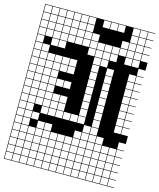

<svg xmlns="http://www.w3.org/2000/svg" viewBox="-142 -865 998 1203"><g transform="rotate(15 357.0 -263.5)"><path d="M0 238.1V-765.1H714.3V-761.9H669.8V-717.5H714.3V-714.3H669.8V-669.8H714.3V-666.7H669.8V-622.2H714.3V-619H669.8V-574.6H714.3V-523.8H669.8V-479.4H714.3V-476.2H669.8V-431.7H714.3V-428.6H669.8V-384.1H714.3V-381H669.8V-336.5H714.3V-333.3H669.8V-288.9H714.3V-285.7H669.8V-241.3H714.3V-238.1H669.8V-193.7H714.3V-190.5H669.8V-146H714.3V-142.9H669.8V-98.4H714.3V-47.6H669.8V-3.2H714.3V0H669.8V44.4H714.3V47.6H669.8V92.1H714.3V95.2H669.8V139.7H714.3V142.9H669.8V187.3H714.3V190.5H669.8V234.9H714.3V238.1ZM98.4 -717.5H142.9V-761.9H98.4ZM146 -717.5H190.5V-761.9H146ZM193.7 -717.5H238.1V-761.9H193.7ZM50.8 -717.5H95.2V-761.9H50.8ZM241.3 -717.5H285.7V-761.9H241.3ZM288.9 -717.5H333.3V-761.9H288.9ZM384.1 -717.5H428.6V-761.9H384.1ZM622.2 -717.5H666.7V-761.9H622.2ZM431.7 -717.5H476.2V-761.9H431.7ZM479.4 -717.5H523.8V-761.9H479.4ZM574.6 -717.5H619V-761.9H574.6ZM3.2 -717.5H47.6V-761.9H3.2ZM98.4 -669.8H142.9V-714.3H98.4ZM3.2 -669.8H47.6V-714.3H3.2ZM574.6 -669.8H619V-714.3H574.6ZM146 -669.8H190.5V-714.3H146ZM622.2 -669.8H666.7V-714.3H622.2ZM193.7 -669.8H238.1V-714.3H193.7ZM241.3 -669.8H285.7V-714.3H241.3ZM50.8 -669.8H95.2V-714.3H50.8ZM288.9 -669.8H333.3V-714.3H288.9ZM288.9 -622.2H333.3V-666.7H288.9ZM50.8 -622.2H95.2V-666.7H50.8ZM336.5 -622.2H381V-666.7H336.5ZM241.3 -622.2H285.7V-666.7H241.3ZM574.6 -622.2H619V-666.7H574.6ZM193.7 -622.2H238.1V-666.7H193.7ZM622.2 -622.2H666.7V-666.7H622.2ZM146 -622.2H190.5V-666.7H146ZM527 -622.2H571.4V-666.7H527ZM3.2 -622.2H47.6V-666.7H3.2ZM98.4 -622.2H142.9V-666.7H98.4ZM288.9 -574.6H333.3V-619H288.9ZM98.4 -574.6H142.9V-619H98.4ZM622.2 -574.6H666.7V-619H622.2ZM574.6 -574.6H619V-619H574.6ZM3.2 -574.6H47.6V-619H3.2ZM527 -574.6H571.4V-619H527ZM479.4 -574.6H523.8V-619H479.4ZM431.7 -574.6H476.2V-619H431.7ZM384.1 -574.6H428.6V-619H384.1ZM336.5 -574.6H381V-619H336.5ZM146 -574.6H190.5V-619H146ZM50.8 -574.6H95.2V-619H50.8ZM241.3 -574.6H285.7V-619H241.3ZM193.7 -574.6H238.1V-619H193.7ZM47.6 -571.4H3.2V-527H47.6ZM98.4 -527H142.9V-571.4H98.4ZM622.2 -527H666.7V-571.4H622.2ZM574.6 -527H619V-571.4H574.6ZM479.4 -527H523.8V-571.4H479.4ZM431.7 -527H476.2V-571.4H431.7ZM384.1 -527H428.6V-571.4H384.1ZM336.5 -527H381V-571.4H336.5ZM146 -527H190.5V-571.4H146ZM3.2 -479.4H47.6V-523.8H3.2ZM431.7 -479.4H476.2V-523.8H431.7ZM384.1 -479.4H428.6V-523.8H384.1ZM50.8 -479.4H95.2V-523.8H50.8ZM98.4 -431.7H142.9V-476.2H98.4ZM146 -431.7H190.5V-476.2H146ZM3.2 -431.7H47.6V-476.2H3.2ZM241.3 -431.7H285.7V-476.2H241.3ZM622.2 -431.7H666.7V-476.2H622.2ZM384.1 -431.7H428.6V-476.2H384.1ZM479.4 -431.7H523.8V-476.2H479.4ZM50.8 -431.7H95.2V-476.2H50.8ZM193.7 -431.7H238.1V-476.2H193.7ZM193.7 -384.1H238.1V-428.6H193.7ZM622.2 -384.1H666.7V-428.6H622.2ZM98.4 -384.1H142.9V-428.6H98.4ZM479.4 -384.1H523.8V-428.6H479.4ZM241.3 -384.1H285.7V-428.6H241.3ZM50.8 -384.1H95.2V-428.6H50.8ZM146 -384.1H190.5V-428.6H146ZM384.1 -384.1H428.6V-428.6H384.1ZM3.2 -384.1H47.6V-428.6H3.2ZM384.1 -336.5H428.6V-381H384.1ZM98.4 -336.5H142.9V-381H98.4ZM146 -336.5H190.5V-381H146ZM622.2 -336.5H666.7V-381H622.2ZM50.8 -336.5H95.2V-381H50.8ZM479.4 -336.5H523.8V-381H479.4ZM3.2 -336.5H47.6V-381H3.2ZM193.7 -288.9H238.1V-333.3H193.7ZM384.1 -288.9H428.6V-333.3H384.1ZM3.2 -288.9H47.6V-333.3H3.2ZM98.4 -288.9H142.9V-333.3H98.4ZM622.2 -288.9H666.7V-333.3H622.2ZM50.8 -288.9H95.2V-333.3H50.8ZM241.3 -288.9H285.7V-333.3H241.3ZM146 -288.9H190.5V-333.3H146ZM479.4 -288.9H523.8V-333.3H479.4ZM622.2 -241.3H666.7V-285.7H622.2ZM50.8 -241.3H95.2V-285.7H50.8ZM479.4 -241.3H523.8V-285.7H479.4ZM3.2 -241.3H47.6V-285.7H3.2ZM384.1 -241.3H428.6V-285.7H384.1ZM146 -241.3H190.5V-285.7H146ZM98.4 -241.3H142.9V-285.7H98.4ZM98.4 -193.7H142.9V-238.1H98.4ZM146 -193.7H190.5V-238.1H146ZM622.2 -193.7H666.7V-238.1H622.2ZM241.3 -193.7H285.7V-238.1H241.3ZM50.8 -193.7H95.2V-238.1H50.8ZM479.4 -193.7H523.8V-238.1H479.4ZM193.7 -193.7H238.1V-238.1H193.7ZM3.2 -193.7H47.6V-238.1H3.2ZM384.1 -193.7H428.6V-238.1H384.1ZM384.1 -146H428.6V-190.5H384.1ZM622.2 -146H666.7V-190.5H622.2ZM146 -146H190.5V-190.5H146ZM98.4 -146H142.9V-190.5H98.4ZM50.8 -146H95.2V-190.5H50.8ZM241.3 -146H285.7V-190.5H241.3ZM479.4 -146H523.8V-190.5H479.4ZM3.2 -146H47.6V-190.5H3.2ZM193.7 -146H238.1V-190.5H193.7ZM288.9 -98.4H333.3V-142.9H288.9ZM384.1 -98.4H428.6V-142.9H384.1ZM146 -98.4H190.5V-142.9H146ZM193.7 -98.4H238.1V-142.9H193.7ZM479.4 -98.4H523.8V-142.9H479.4ZM3.2 -98.4H47.6V-142.9H3.2ZM241.3 -98.4H285.7V-142.9H241.3ZM50.8 -98.4H95.2V-142.9H50.8ZM336.5 -98.4H381V-142.9H336.5ZM622.2 -98.4H666.7V-142.9H622.2ZM50.8 -50.8H95.2V-95.2H50.8ZM479.4 -50.8H523.8V-95.2H479.4ZM3.2 -50.8H47.6V-95.2H3.2ZM98.4 -50.8H142.9V-95.2H98.4ZM431.7 -50.8H476.2V-95.2H431.7ZM431.7 -3.2H476.2V-47.6H431.7ZM527 -3.2H571.4V-47.6H527ZM146 -3.2H190.5V-47.6H146ZM479.4 -3.2H523.8V-47.6H479.4ZM193.7 -3.2H238.1V-47.6H193.7ZM3.2 -3.2H47.6V-47.6H3.2ZM50.8 -3.2H95.2V-47.6H50.8ZM384.1 -3.2H428.6V-47.6H384.1ZM431.7 44.4H476.2V0H431.7ZM50.8 44.4H95.2V0H50.8ZM193.7 44.4H238.1V0H193.7ZM3.2 44.4H47.6V0H3.2ZM98.4 44.4H142.9V0H98.4ZM479.4 44.4H523.8V0H479.4ZM384.1 44.4H428.6V0H384.1ZM241.3 44.4H285.7V0H241.3ZM336.5 44.4H381V0H336.5ZM622.2 44.4H666.7V0H622.2ZM146 44.4H190.5V0H146ZM288.9 44.4H333.3V0H288.9ZM574.6 44.4H619V0H574.6ZM527 44.4H571.4V0H527ZM479.4 92.1H523.8V47.6H479.4ZM3.2 92.1H47.6V47.6H3.2ZM384.1 92.1H428.6V47.6H384.1ZM193.7 92.1H238.1V47.6H193.7ZM241.3 92.1H285.7V47.6H241.3ZM336.5 92.1H381V47.6H336.5ZM622.2 92.1H666.7V47.6H622.2ZM431.7 92.1H476.2V47.6H431.7ZM50.8 92.1H95.2V47.6H50.8ZM288.9 92.1H333.3V47.6H288.9ZM574.6 92.1H619V47.6H574.6ZM146 92.1H190.5V47.6H146ZM527 92.1H571.4V47.6H527ZM98.4 92.1H142.9V47.6H98.4ZM527 139.7H571.4V95.2H527ZM146 139.7H190.5V95.2H146ZM193.7 139.7H238.1V95.2H193.7ZM574.6 139.7H619V95.2H574.6ZM3.2 139.7H47.6V95.2H3.2ZM431.7 139.7H476.2V95.2H431.7ZM50.8 139.7H95.2V95.2H50.8ZM288.9 139.7H333.3V95.2H288.9ZM622.2 139.7H666.7V95.2H622.2ZM336.5 139.7H381V95.2H336.5ZM479.4 139.7H523.8V95.2H479.4ZM384.1 139.7H428.6V95.2H384.1ZM241.3 139.7H285.7V95.2H241.3ZM98.4 139.7H142.9V95.2H98.4ZM146 187.3H190.5V142.9H146ZM3.2 187.3H47.6V142.9H3.2ZM574.6 187.3H619V142.9H574.6ZM527 187.3H571.4V142.9H527ZM431.7 187.3H476.2V142.9H431.7ZM50.8 187.3H95.2V142.9H50.8ZM193.7 187.3H238.1V142.9H193.7ZM622.2 187.3H666.7V142.9H622.2ZM336.5 187.3H381V142.9H336.5ZM288.9 187.3H333.3V142.9H288.9ZM479.4 187.3H523.8V142.9H479.4ZM98.4 187.3H142.9V142.9H98.4ZM384.1 187.3H428.6V142.9H384.1ZM241.3 187.3H285.7V142.9H241.3ZM241.3 234.9H285.7V190.5H241.3ZM384.1 234.9H428.6V190.5H384.1ZM50.8 234.9H95.2V190.5H50.8ZM193.7 234.9H238.1V190.5H193.7ZM288.9 234.9H333.3V190.5H288.9ZM479.4 234.9H523.8V190.5H479.4ZM622.2 234.9H666.7V190.5H622.2ZM431.7 234.9H476.2V190.5H431.7ZM336.5 234.9H381V190.5H336.5ZM146 234.9H190.5V190.5H146ZM527 234.9H571.4V190.5H527ZM574.6 234.9H619V190.5H574.6ZM3.2 234.9H47.6V190.5H3.2ZM98.4 234.9H142.9V190.5H98.4Z"/></g></svg>

Font: Jacquard 12 Charted
Style: Regular
Weight: 400
Designer: Sarah Cadigan-Fried
Version: Version 1.000